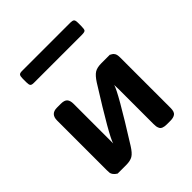

<svg xmlns="http://www.w3.org/2000/svg" viewBox="-195 -850 982 982"><g transform="rotate(-45 296.0 -358.5)"><path d="M67 -52V-411Q67 -458 113 -458H141Q167 -458 177 -446.5Q187 -435 187 -412V-125Q196 -163 348 -405Q368 -436 385.5 -447Q403 -458 434 -458H496Q497 -456 504 -453Q511 -450 517 -440.5Q523 -431 523 -411V-46Q523 -18 510.5 -9Q498 0 476 0H450Q434 0 423.5 -4Q413 -8 409 -16.5Q405 -25 404 -32Q403 -39 403 -50V-304Q403 -309 402.5 -318.5Q402 -328 402 -333Q393 -295 241 -53Q221 -21 203.5 -10.5Q186 0 156 0H94Q81 -8 75 -16.5Q69 -25 68 -31.5Q67 -38 67 -52ZM94 -660V-687Q94 -704 98.5 -710.5Q103 -717 119 -717H469Q484 -717 490 -712Q496 -707 496 -690V-663Q496 -642 491 -636.5Q486 -631 466 -631H119Q104 -631 99 -636.5Q94 -642 94 -660Z"/></g></svg>

Font: CMU Sans Serif
Style: Bold
Weight: 700
Version: Version 0.7.0